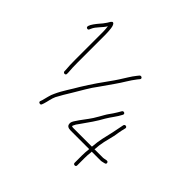

<svg xmlns="http://www.w3.org/2000/svg" viewBox="-173 -848 1049 1049"><g transform="rotate(45 351.5 -323.5)"><path d="M162.5 -77C168.8 -75 173 -77 175 -83L179 -94C185.9 -114.7 189 -140.8 199 -162C213.4 -189.4 228.6 -214.5 245 -241C271.4 -283.7 297 -332.5 327 -371C340.6 -390.9 365.2 -426.3 378 -444C402.2 -477.3 421.6 -515.2 447 -547L456 -558C465.6 -567.6 450 -580 441 -571L432 -560C411.2 -534.6 395.6 -505.4 377 -477.5L362 -455C325.2 -404.4 287.5 -351 254 -296C230.2 -253.9 202 -215.4 182 -171C170.7 -149.4 166.6 -122.1 160 -100L156 -89C154 -83 156.2 -79 162.5 -77ZM527 -38V17C527 23.4 531.3 27 537.5 27C543.7 27 547 23.4 547 17V-38C547 -52.1 547.9 -72.4 550 -86V-92H618C623.3 -92 629.3 -93 636 -95C645.1 -97 655.3 -97.8 653 -108.5C649.9 -123.2 629.8 -112 618 -112H551C551.7 -112.7 552 -113.3 552 -114C552.7 -124 553.7 -134.7 555 -146C560.1 -186.7 575.7 -227.3 580 -266C582 -281.7 586.8 -297.6 590 -312C592.8 -324.5 573.8 -328.8 570 -316C564.6 -291.6 561.5 -271.7 556 -246C546.8 -206.3 535.1 -162.8 532 -116C532 -114.7 531.7 -113.3 531 -112H387C383 -112 379.3 -112.7 376 -114C375.3 -116.7 375.7 -119 377 -121L384 -135L399 -156C424.6 -191.8 452.5 -231.1 474 -271C490.8 -299.8 513.1 -325.1 528 -355C534.8 -367.3 516.5 -375.7 510 -364C503 -349.9 493.4 -337 485 -323C475.8 -309.2 465.4 -296.6 457 -281C446.1 -260.7 438.5 -249.2 426 -228C408.1 -200.4 383.7 -171.7 367 -145C361.1 -135.5 353.3 -125.6 356 -112C357.1 -97.1 370.7 -92 387 -92H530V-88C528 -74.7 527 -51.9 527 -38ZM134 -306V-297C135.3 -284.1 155.4 -284.3 154 -298V-307C151.9 -325.8 151 -356.6 151 -381V-598C151 -611.3 150 -626.3 148 -643C147.2 -652.9 138.8 -688.3 122 -667C114 -653.1 109.4 -645.9 98 -631C90.7 -621.5 30.5 -558.2 56.5 -550C66.9 -546.7 68.8 -555.6 72 -563C83.4 -591.4 113 -612 128 -639C130 -623.7 131 -610 131 -598V-381C131 -357 131.9 -324.8 134 -306Z"/></g></svg>

Font: HoneyBee
Style: UltLit
Weight: 100
Foundry: Cannot Into Space Fonts
Version: Version 0.89